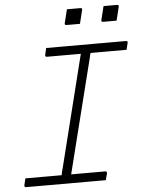

<svg xmlns="http://www.w3.org/2000/svg" viewBox="-59 -935 735 982"><g transform="rotate(-5 308.5 -444.0)"><path d="M444 0H35Q29 0 27.5 -3.5Q26 -7 27 -11Q29 -20 31 -28Q33 -36 35 -45H221Q223 -56 226 -67.5Q229 -79 232 -90Q267 -231 302.5 -372.5Q338 -514 373 -655H199Q193 -655 191.5 -658.5Q190 -662 191 -666Q193 -675 195 -683Q197 -691 199 -700H608Q620 -700 616 -689Q614 -680 612 -672Q610 -664 608 -655H423Q421 -649 419.5 -643Q418 -637 417 -631Q380 -485 343.5 -338Q307 -191 270 -45H444Q455 -45 453 -34Q451 -26 448.5 -17.5Q446 -9 444 0ZM322 -888H391Q402 -888 399 -877L382 -808H313Q302 -808 305 -819ZM510 -888H579Q590 -888 587 -877L570 -808H501Q490 -808 493 -819Z"/></g></svg>

Font: Recursive Mn Lnr St Lt
Style: Italic
Weight: 300
Italic angle: -15°
Monospace: yes
Version: Version 1.079;hotconv 1.0.112;makeotfexe 2.5.65598; ttfautoh